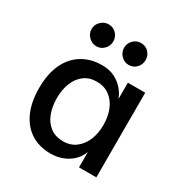

<svg xmlns="http://www.w3.org/2000/svg" viewBox="-168 -845 945 988"><g transform="rotate(30 304.5 -351.0)"><path d="M267 12Q200 12 151 -19.5Q102 -51 75.5 -110Q49 -169 49 -251Q49 -336 76.5 -394.5Q104 -453 154.5 -484Q205 -515 272 -515Q316 -515 347.5 -499Q379 -483 400 -458.5Q421 -434 431 -406V-503H534V0H431V-92Q420 -60 395.5 -36.5Q371 -13 338.5 -0.5Q306 12 267 12ZM293 -75Q336 -75 367 -98.5Q398 -122 414.5 -161.5Q431 -201 431 -251Q431 -302 414.5 -342Q398 -382 366.5 -405Q335 -428 291 -428Q246 -428 215.5 -404.5Q185 -381 169.5 -341.5Q154 -302 154 -252Q154 -202 169.5 -161.5Q185 -121 216 -98Q247 -75 293 -75ZM388 -584Q362 -584 343 -603.5Q324 -623 324 -649Q324 -676 343 -695Q362 -714 388 -714Q416 -714 434 -695Q452 -676 452 -649Q452 -623 434 -603.5Q416 -584 388 -584ZM196 -584Q170 -584 150.5 -603.5Q131 -623 131 -649Q131 -676 150.5 -695Q170 -714 196 -714Q223 -714 241.5 -695Q260 -676 260 -649Q260 -623 241.5 -603.5Q223 -584 196 -584Z"/></g></svg>

Font: Inclusive Sans Medium
Style: Regular
Weight: 500
Designer: Olivia King
Foundry: Olivia King
Version: Version 2.004